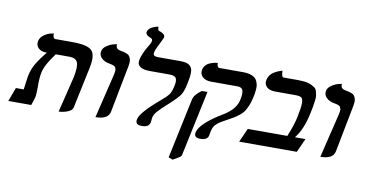

<svg xmlns="http://www.w3.org/2000/svg" viewBox="-88 -990 2753 1450"><g transform="rotate(10 1288.5 -264.5)"><path d="M389.2 13.2 450.2 -235.8Q453.1 -244.6 456.5 -262.2Q473.6 -344.7 460.4 -377Q447.3 -409.2 397.9 -409.2H293Q223.1 -316.9 210.4 -256.8Q200.2 -209 202.1 -137.2Q201.2 -77.6 196.8 -61Q193.8 -51.8 187 -30.5Q180.2 -9.3 176.8 0H1L40.5 -106H100.6Q101.6 -112.8 105.5 -143.1Q106.9 -152.8 108.6 -165.5Q110.4 -178.2 111.6 -187.3Q112.8 -196.3 113.8 -203.9Q114.7 -211.4 115.7 -213.9Q127 -268.1 154.1 -312.7Q181.2 -357.4 224.1 -409.2Q180.7 -409.2 158.9 -430.9Q137.2 -452.6 144 -484.9Q149.9 -512.7 176.5 -532Q203.1 -551.3 227.1 -556.6L250.5 -562Q250.5 -522 270 -522H395Q445.3 -522 477.3 -517.1Q509.3 -512.2 531.5 -501Q553.7 -489.7 562.5 -468.8Q571.3 -447.8 571 -418Q570.8 -388.2 561 -344.2L496.1 -37.1Q491.7 -17.1 465.1 -4.6Q438.5 7.8 413.6 10.7Z M670.4 5.9 752.9 -335.9Q756.3 -350.1 757.1 -360.6Q757.8 -371.1 755.9 -378.7Q753.9 -386.2 750.7 -391.1Q747.6 -396 740.7 -399.7Q733.9 -403.3 727.1 -405.3Q720.2 -407.2 709.5 -409.2Q665.5 -416 642.6 -439Q619.6 -461.9 626.5 -493.2Q631.8 -517.6 658.7 -535.4Q685.5 -553.2 710.4 -559.1L734.9 -564.9Q733.9 -552.2 736.6 -543.5Q739.3 -534.7 745.8 -530.3Q752.4 -525.9 757.1 -524.2Q761.7 -522.5 769.5 -521Q787.6 -517.6 797.9 -515.1Q808.1 -512.7 820.6 -507.3Q833 -502 838.6 -494.4Q844.2 -486.8 848.9 -475.1Q853.5 -463.4 852.8 -446.3Q852.1 -429.2 847.2 -405.8Q835.4 -346.7 813 -229.5Q790.5 -112.3 779.3 -55.2Q767.6 5.9 670.4 5.9Z M1022.5 -556.2Q1018.1 -535.6 1027.6 -528.8Q1037.1 -522 1058.1 -522H1226.1Q1252.4 -522 1270.8 -518.1Q1289.1 -514.2 1300 -504.6Q1311 -495.1 1316.7 -483.2Q1322.3 -471.2 1322.3 -451.4Q1322.3 -431.6 1319.3 -411.4Q1316.4 -391.1 1310.1 -360.8Q1297.4 -300.3 1278.6 -272.9Q1259.8 -245.6 1189 -181.2Q1143.6 -140.6 1120.8 -115Q1098.1 -89.4 1092.8 -64Q1090.8 -54.2 1090.8 -43.9Q1090.3 -31.7 1089.4 -28.8Q1081.1 11.2 1026.9 11.2Q999.5 11.2 988.5 0Q977.5 -11.2 982.4 -33.2Q993.7 -86.9 1133.8 -205.1Q1177.2 -241.7 1192.6 -263.2Q1208 -284.7 1217.8 -332Q1226.1 -371.1 1216.1 -389.6Q1206.1 -408.2 1163.1 -408.2H1012.2Q963.4 -408.2 939 -425.5Q914.6 -442.9 921.9 -478Q932.6 -528.8 973.6 -595.2Q986.8 -615.2 990.2 -629.9Q994.6 -649.9 978.5 -654.8Q966.8 -659.7 959.2 -663.8Q951.7 -668 944.3 -676.5Q937 -685.1 939 -693.8Q947.3 -733.9 1020.5 -750Q1020 -722.7 1030.3 -719.2Q1051.8 -712.9 1065.4 -701.7Q1079.1 -690.4 1075.7 -674.8Q1075.2 -672.4 1059.1 -638.7Q1043 -605 1038.1 -597.2H1039.1Q1026.4 -575.2 1022.5 -556.2Z M1299.8 221.2 1267.6 209 1365.2 -252Q1373.5 -290 1427.7 -328.1H1470.7L1363.3 178.2Q1360.8 188.5 1299.8 221.2ZM1546.9 -42Q1545.9 -37.6 1544.4 -29.8Q1543.9 -22.9 1540.5 -6.8Q1532.7 30.3 1477.5 29.8Q1426.8 29.8 1435.5 -12.2Q1450.7 -83.5 1622.6 -186Q1628.4 -189.5 1636.5 -194.8Q1644.5 -200.2 1659.2 -212.2Q1673.8 -224.1 1686 -237.5Q1698.2 -251 1709.5 -270.5Q1720.7 -290 1724.6 -310.1Q1729 -330.6 1730.5 -344Q1731.9 -357.4 1730.5 -374.5Q1729 -391.6 1717.8 -400.4Q1706.5 -409.2 1686 -409.2H1485.8Q1440.9 -409.2 1417.7 -431.6Q1394.5 -454.1 1401.4 -486.8Q1405.3 -505.9 1418 -520.3Q1430.7 -534.7 1445.8 -541.3Q1460.9 -547.9 1475.3 -551.8Q1489.7 -555.7 1499.5 -556.2L1509.3 -557.1Q1509.3 -522 1529.8 -522H1713.9Q1742.7 -522 1764.2 -515.4Q1785.6 -508.8 1798.3 -499.5Q1811 -490.2 1818.1 -473.9Q1825.2 -457.5 1827.6 -444.1Q1830.1 -430.7 1828.4 -409.9Q1826.7 -389.2 1824.5 -376.7Q1822.3 -364.3 1817.9 -344.2Q1810.1 -308.6 1798.1 -281Q1786.1 -253.4 1774.7 -236.1Q1763.2 -218.8 1740.5 -201.2Q1717.8 -183.6 1702.6 -174.3Q1687.5 -165 1654.3 -147Q1627.4 -132.8 1613.5 -124.5Q1599.6 -116.2 1583.5 -103.3Q1567.4 -90.3 1559.1 -75.7Q1550.8 -61 1546.9 -42Z M2123 -535.2Q2158.2 -535.2 2184.6 -531.7Q2210.9 -528.3 2229 -519.5Q2247.1 -510.7 2259 -502.2Q2271 -493.7 2276.1 -475.3Q2281.2 -457 2283.2 -443.4Q2285.2 -429.7 2281.7 -402.3Q2278.3 -375 2274.9 -356.4Q2271.5 -337.9 2263.7 -301.8Q2236.3 -173.3 2180.2 -106H2261.2L2213.4 0H1771.5L1818.8 -106H2122.1Q2159.2 -195.8 2171.9 -256.8Q2188 -333 2188 -366.9Q2188 -400.9 2175.3 -410.4Q2162.6 -419.9 2127.9 -419.9H1974.6Q1929.7 -419.9 1907.7 -441.4Q1885.7 -462.9 1893.1 -496.1Q1897.5 -516.1 1909.9 -532.5Q1922.4 -548.8 1937.5 -557.9Q1952.6 -566.9 1967 -573.2Q1981.4 -579.6 1991.2 -582L2000.5 -584Q2002 -535.2 2017.1 -535.2Z M2395 5.9 2477.5 -335.9Q2481 -350.1 2481.7 -360.6Q2482.4 -371.1 2480.5 -378.7Q2478.5 -386.2 2475.3 -391.1Q2472.2 -396 2465.3 -399.7Q2458.5 -403.3 2451.7 -405.3Q2444.8 -407.2 2434.1 -409.2Q2390.1 -416 2367.2 -439Q2344.2 -461.9 2351.1 -493.2Q2356.4 -517.6 2383.3 -535.4Q2410.2 -553.2 2435.1 -559.1L2459.5 -564.9Q2458.5 -552.2 2461.2 -543.5Q2463.9 -534.7 2470.5 -530.3Q2477.1 -525.9 2481.7 -524.2Q2486.3 -522.5 2494.1 -521Q2512.2 -517.6 2522.5 -515.1Q2532.7 -512.7 2545.2 -507.3Q2557.6 -502 2563.2 -494.4Q2568.8 -486.8 2573.5 -475.1Q2578.1 -463.4 2577.4 -446.3Q2576.7 -429.2 2571.8 -405.8Q2560.1 -346.7 2537.6 -229.5Q2515.1 -112.3 2503.9 -55.2Q2492.2 5.9 2395 5.9Z"/></g></svg>

Font: Linux Libertine Slanted
Style: Semibold Slanted
Weight: 600
Designer: Philipp H. Poll
Foundry: Philipp H. Poll
Version: Version 5.1.1